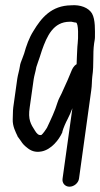

<svg xmlns="http://www.w3.org/2000/svg" viewBox="-20 -550 378 724"><path d="M273 -387C271 -371 271 -351 270 -337L269 -311V-308C257 -301 252 -289 248 -279C239 -256 231 -239 221 -217L212 -197C208 -188 201 -177 197 -164C187 -131 173 -102 157 -68C155 -64 141 -44 136 -41C125 -39 119 -46 112 -57C96 -82 85 -99 92 -145L107 -251C109 -265 114 -279 117 -297C121 -310 125 -320 130 -335L138 -360C157 -414 181 -468 243 -468H245C251 -469 259 -465 266 -465C277 -465 275 -403 273 -387ZM335 -387C336 -394 338 -402 338 -410C338 -435 340 -476 327 -499C314 -521 283 -533 248 -530C174 -529 136 -483 106 -433C90 -408 79 -377 71 -348L64 -329C61 -321 56 -310 55 -300C53 -285 47 -267 45 -252L30 -145C28 -129 29 -112 28 -100C27 -74 39 -52 46 -37V-36L59 -18C65 -8 73 0 81 6C95 18 112 26 137 21C173 14 202 -22 215 -51V-53C219 -68 228 -88 235 -101C242 -114 247 -127 253 -142L216 123C213 141 226 154 242 154C259 154 276 140 278 123L324 -209C327 -229 326 -244 328 -261C335 -308 329 -346 335 -387Z"/></svg>

Font: PolanStronk
Style: BdIta
Weight: 700
Version: Version 1.0